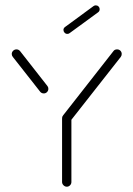

<svg xmlns="http://www.w3.org/2000/svg" viewBox="-20 -705 504 725"><path d="M232.2 -273Q239.3 -273 244.4 -267.8Q249.6 -262.6 249.6 -255.2V-17.8Q249.6 -10.4 244.4 -5.2Q239.3 0 232.2 0Q225.2 0 219.8 -5.4Q214.4 -10.7 214.4 -17.8V-255.2Q214.4 -262.6 219.8 -267.8Q225.2 -273 232.2 -273ZM162.6 -369.6Q162.6 -362.6 157.6 -357.4Q152.6 -352.2 145.2 -352.2Q141.1 -352.2 137.4 -354.1Q133.7 -355.9 131.5 -358.9L28.5 -490Q24.4 -494.8 24.4 -501.1Q24.4 -508.1 29.6 -513.3Q34.8 -518.5 42.2 -518.5Q50.4 -518.5 55.9 -511.9L158.9 -380.4Q162.6 -376.3 162.6 -369.6ZM422.2 -518.5Q429.6 -518.5 434.6 -513.5Q439.6 -508.5 439.6 -501.1Q439.6 -494.8 435.9 -490L245.9 -248.1Q240.4 -241.5 232.2 -241.5Q224.8 -241.5 219.6 -246.7Q214.4 -251.9 214.4 -258.9Q214.4 -264.8 218.5 -269.6L408.5 -512.2Q413 -518.5 422.2 -518.5ZM234.4 -577Q228.1 -577 223.9 -581.5Q219.6 -585.9 219.6 -591.9Q219.6 -598.9 225.9 -603.3L333 -681.9Q337 -684.8 341.5 -684.8Q347.8 -684.8 352 -680.6Q356.3 -676.3 356.3 -670Q356.3 -662.6 350.4 -658.5L243 -580Q239.3 -577 234.4 -577Z"/></svg>

Font: 26F Galaxy Hebrew Light
Style: Regular
Weight: 300
Designer: C₂₉H₂₅N₃O₅
Version: Version 1.000